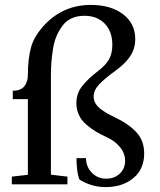

<svg xmlns="http://www.w3.org/2000/svg" viewBox="-20 -746 648 777"><path d="M27.8 0V-31.2L92.8 -38.6V-344.7H31.7V-378.9Q64.5 -378.9 78.6 -397Q92.8 -415 92.8 -443.4Q92.8 -507.3 105.5 -554.2Q118.2 -601.1 162.6 -647.9Q238.3 -726.1 347.7 -726.1Q428.2 -726.1 477.8 -688.5Q527.3 -650.9 527.3 -587.9Q527.3 -549.8 507.8 -519.8Q488.3 -489.7 448.2 -460.4Q402.8 -427.7 380.9 -404.1Q358.9 -380.4 358.9 -355.5Q358.9 -340.3 366.7 -327.1Q374.5 -314 390.1 -302.7Q405.8 -291.5 416.5 -285.6Q427.2 -279.8 445.3 -271Q502.4 -243.7 533 -209.7Q563.5 -175.8 563.5 -125Q563.5 -61.5 519.5 -25.1Q475.6 11.2 407.2 11.2Q349.6 11.2 300.8 -20Q289.6 -52.2 289.6 -106H328.1Q328.1 -71.3 351.6 -47.1Q375 -22.9 409.7 -22.9Q442.9 -22.9 464.6 -43.2Q486.3 -63.5 486.3 -95.2Q486.3 -125 465.8 -150.4Q445.3 -175.8 411.6 -190.9Q387.2 -202.1 368.9 -213.1Q350.6 -224.1 330.6 -240.7Q310.5 -257.3 299.8 -279.8Q289.1 -302.2 289.1 -328.6Q289.1 -367.7 312.3 -397.2Q335.4 -426.8 377.9 -459.5Q405.8 -480.5 420.2 -504.4Q434.6 -528.3 434.6 -564.9Q434.6 -618.2 404.1 -650.1Q373.5 -682.1 321.3 -682.1Q292.5 -682.1 270 -671.9Q247.6 -661.6 233.2 -642.3Q218.8 -623 209 -600.3Q199.2 -577.6 194.6 -548.3Q189.9 -519 188 -493.4Q186 -467.8 186 -438V-39.1L252.9 -31.2V0Z"/></svg>

Font: Elstob 10pt Medium
Style: Regular
Weight: 500
Designer: Peter S. Baker
Version: Version 1.015